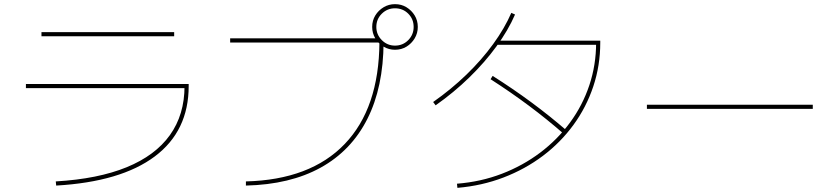

<svg xmlns="http://www.w3.org/2000/svg" viewBox="-20 -875 4040 926"><path d="M249 0Q453 -12 591 -68.5Q729 -125 799.5 -223.5Q870 -322 870 -460L880 -450H105V-470H890V-460Q890 -243 726.5 -120.5Q563 2 251 20ZM180 -700V-720H820V-700Z M1166 0Q1477 -8 1642.5 -180.5Q1808 -353 1810 -672L1820 -670H1090V-690H1810V-672H1830Q1829 -454 1751.5 -301Q1674 -148 1526.5 -66.5Q1379 15 1166 20ZM1885 -635Q1855 -635 1830 -650Q1805 -665 1790 -690Q1775 -715 1775 -745Q1775 -776 1790 -800.5Q1805 -825 1830 -840Q1855 -855 1885 -855Q1916 -855 1940.5 -840Q1965 -825 1980 -800.5Q1995 -776 1995 -745Q1995 -715 1980 -690Q1965 -665 1940.5 -650Q1916 -635 1885 -635ZM1885 -655Q1923 -655 1949 -681.5Q1975 -708 1975 -745Q1975 -783 1949 -809Q1923 -835 1885 -835Q1848 -835 1821.5 -809Q1795 -783 1795 -745Q1795 -708 1821.5 -681.5Q1848 -655 1885 -655Z M2184 11Q2299 2 2400.5 -37Q2502 -76 2585.5 -139Q2669 -202 2729.5 -284.5Q2790 -367 2822.5 -464.5Q2855 -562 2855 -669L2865 -659H2376V-679H2875V-669Q2875 -559 2841.5 -458.5Q2808 -358 2746 -273Q2684 -188 2598.5 -123.5Q2513 -59 2408.5 -19Q2304 21 2186 31ZM2069 -383Q2156 -444 2229.5 -515Q2303 -586 2358.5 -662.5Q2414 -739 2446 -813L2464 -805Q2431 -729 2374.5 -651.5Q2318 -574 2243.5 -501.5Q2169 -429 2081 -367ZM2697 -231Q2618 -300 2531 -365Q2444 -430 2346 -493L2356 -509Q2454 -447 2542 -382Q2630 -317 2711 -247Z M3100 -350V-370H3900V-350Z"/></svg>

Font: M PLUS 2 Thin Thin
Style: Regular
Weight: 250
Version: Version 1.001